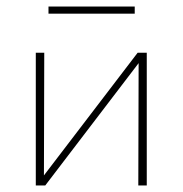

<svg xmlns="http://www.w3.org/2000/svg" viewBox="-20 -570 561 590"><path d="M394 -528H129V-550H394ZM431 0H405L406 -376L119 0H90V-408H116L115 -31L403 -408H431Z"/></svg>

Font: Ysabeau Infant Extralight
Style: Regular
Weight: 200
Designer: Christian Thalmann (Catharsis Fonts)
Version: Version 0.003